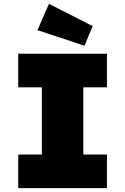

<svg xmlns="http://www.w3.org/2000/svg" viewBox="-20 -980 652 1000"><path d="M75 0V-175H198V-525H75V-700H537V-525H414V-175H537V0ZM420 -742 175 -823 235 -960 463 -844Z"/></svg>

Font: Lexend Black
Style: Regular
Weight: 900
Designer: Bonnie Shaver-Troup, Thomas Jockin
Foundry: Lexend
Version: Version 1.007; ttfautohint (v1.8.3)